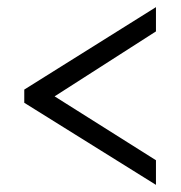

<svg xmlns="http://www.w3.org/2000/svg" viewBox="-20 -627 506 538"><path d="M417 -109 48 -339V-376L417 -607V-539L133 -357L417 -178Z"/></svg>

Font: Noto Serif Lao Condensed Medium
Style: Regular
Weight: 500
Width: 3
Designer: Monotype Design Team
Foundry: Monotype Imaging Inc.
Version: Version 2.003; ttfautohint (v1.8.4.7-5d5b)